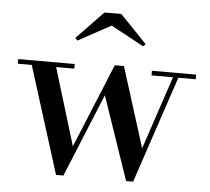

<svg xmlns="http://www.w3.org/2000/svg" viewBox="-51 -740 881 805"><g transform="rotate(5 390.0 -338.0)"><path d="M762 -460V-440.5H689L538 10H508.5L388.5 -340.5L244.5 10H213.5L72 -440.5H13.5V-460H251V-440.5H174.5L273.5 -115.5L419 -469.5H457.5L563.5 -132.5L666.5 -440.5H576V-460ZM254 -559 244 -569 356.5 -686H427.5L540 -569L530 -559L391.5 -634Z"/></g></svg>

Font: Bodoni Moda Medium
Style: Regular
Weight: 500
Designer: Owen Earl
Foundry: indestructible type
Version: Version 2.005